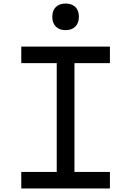

<svg xmlns="http://www.w3.org/2000/svg" viewBox="-20 -1063 740 1083"><path d="M100 0V-93H300V-707H100V-800H600V-707H400V-93H600V0ZM350 -893Q315 -893 295 -913Q275 -933 275 -968Q275 -1004 295 -1023.5Q315 -1043 350 -1043Q385 -1043 405 -1023.5Q425 -1004 425 -968Q425 -933 405 -913Q385 -893 350 -893Z"/></svg>

Font: Martian Mono Light
Style: Regular
Weight: 300
Monospace: yes
Designer: Roman Shamin
Foundry: Evil Martians
Version: Version 1.000; ttfautohint (v1.8.4.7-5d5b)